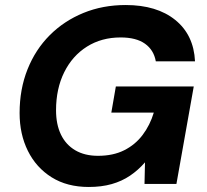

<svg xmlns="http://www.w3.org/2000/svg" viewBox="-20 -732 822 764"><path d="M333 12Q247 12 185.5 -26.5Q124 -65 91 -131.5Q58 -198 58 -282Q58 -377 89.5 -456Q121 -535 178 -592Q235 -649 312 -680.5Q389 -712 480 -712Q604 -712 677.5 -652.5Q751 -593 756 -488H600Q592 -533 557 -558Q522 -583 460 -583Q384 -583 326 -546.5Q268 -510 235.5 -444.5Q203 -379 203 -293Q203 -237 222.5 -196.5Q242 -156 279.5 -134Q317 -112 370 -112Q430 -112 474 -134Q518 -156 547.5 -195Q577 -234 592 -284H423L441 -388H751L682 0H555L557 -86Q530 -55 497.5 -33Q465 -11 424.5 0.5Q384 12 333 12Z"/></svg>

Font: DM Sans 24pt ExtraBold
Style: Italic
Weight: 800
Italic angle: -10°
Designer: Colophon Foundry, Jonny Pinhorn
Foundry: Colophon Foundry
Version: Version 4.004;gftools[0.9.30]